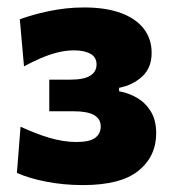

<svg xmlns="http://www.w3.org/2000/svg" viewBox="-20 -796 476 528"><path d="M208 -287Q181 -287 155 -289.5Q129 -292 105.2 -296.8Q81.5 -301.5 61.8 -307.5Q42 -313.5 26.5 -320.5L36.5 -447.5Q56.5 -438.5 76 -430.8Q95.5 -423 115 -417.2Q134.5 -411.5 153.2 -408.5Q172 -405.5 190 -405.5Q226.5 -405.5 241.8 -417Q257 -428.5 257 -448.5Q257 -469 238.8 -479.5Q220.5 -490 183 -490Q166.5 -490 149 -490Q131.5 -490 115.5 -490V-577Q130 -577 144.2 -577Q158.5 -577 174 -577Q210.5 -577 228 -587.8Q245.5 -598.5 245.5 -619Q245.5 -638.5 228.8 -648Q212 -657.5 183.5 -657.5Q160.5 -657.5 137.2 -651.5Q114 -645.5 91 -635.5Q68 -625.5 46 -613.5L34.5 -743Q51 -749 71 -754.8Q91 -760.5 113.8 -765.2Q136.5 -770 161 -772.8Q185.5 -775.5 211.5 -775.5Q271.5 -775.5 313 -760Q354.5 -744.5 375.8 -716.5Q397 -688.5 397 -650.5Q397 -609.5 371.2 -585.8Q345.5 -562 307.5 -554.5V-545Q333.5 -540.5 356.8 -527Q380 -513.5 394.8 -489.5Q409.5 -465.5 409.5 -429.5Q409.5 -366 360.8 -326.5Q312 -287 208 -287Z"/></svg>

Font: Commissioner Thin ExtraBold
Style: Regular
Weight: 800
Version: Version 1.000